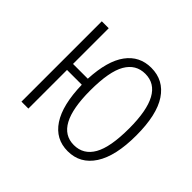

<svg xmlns="http://www.w3.org/2000/svg" viewBox="-129 -702 882 882"><g transform="rotate(45 312.5 -260.5)"><path d="M571 -263Q571 -129 525.5 -59Q480 11 399 11Q320 11 276 -55.5Q232 -122 229 -251H133V0H88V-522H133V-290H229Q235 -411 279.5 -471.5Q324 -532 400 -532Q481 -532 526 -464.5Q571 -397 571 -263ZM525 -263Q525 -493 400 -493Q339 -493 307 -438Q275 -383 275 -260Q275 -29 399 -29Q461 -29 493 -85Q525 -141 525 -263Z"/></g></svg>

Font: Fira Sans Extra Condensed ExtraLight
Style: Regular
Weight: 275
Width: 1
Designer: Carrois Corporate & Edenspiekermann AG
Foundry: Carrois Corporate GbR & Edenspiekermann AG
Version: Version 4.203